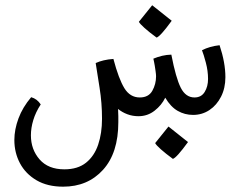

<svg xmlns="http://www.w3.org/2000/svg" viewBox="-20 -429 905 725"><path d="M218.3 275.9Q159.2 275.9 117.9 251.7Q76.7 227.5 55.4 187.5Q34.2 147.5 34.2 99.6Q34.2 60.1 49.8 18.1Q65.4 -23.9 97.7 -62Q120.1 -55.7 133.8 -34.7Q114.7 -5.4 105.7 24.4Q96.7 54.2 96.7 82Q96.7 135.3 129.4 172.9Q162.1 210.4 223.1 210.4Q273.4 210.4 304.7 185.5Q335.9 160.6 350.6 117.4Q365.2 74.2 365.2 19.5Q365.2 -40 356 -97.7Q346.7 -155.3 341.3 -190.9Q368.7 -203.6 408.2 -206.5Q428.2 -130.9 449.7 -95.9Q471.2 -61 507.8 -61Q541 -61 555.2 -86.2Q569.3 -111.3 569.3 -141.1Q569.3 -147.9 567.4 -160.9Q565.4 -173.8 564.5 -180.2Q563 -188.5 561.8 -194.8Q560.5 -201.2 559.1 -207.5Q575.7 -214.4 592.3 -218.3Q608.9 -222.2 627 -222.7Q644 -134.3 662.6 -97.7Q681.2 -61 714.4 -61Q740.2 -61 752.9 -81.8Q765.6 -102.5 765.6 -130.9Q765.6 -161.1 757.3 -192.4Q749 -223.6 742.7 -239.3Q771 -253.9 809.1 -258.3Q831.1 -192.4 831.1 -137.7Q831.1 -96.2 814.7 -64Q798.3 -31.7 770.8 -13.4Q743.2 4.9 709 4.9Q677.7 4.9 651.1 -10.3Q624.5 -25.4 604 -60.1Q590.3 -31.7 563.7 -11Q537.1 9.8 502.9 9.8Q480.5 9.8 460.9 2.4Q441.4 -4.9 425.8 -17.6Q426.8 -3.9 426.8 10Q426.8 23.9 426.8 32.2Q426.8 148.4 369.1 212.2Q311.5 275.9 218.3 275.9ZM632.8 170.9Q605.5 150.9 587.4 134.8Q569.3 118.7 565.9 111.3L616.2 48.8L689.9 107.4Q647 166.5 632.8 170.9ZM571.3 -287.1Q543.9 -307.1 525.9 -323.2Q507.8 -339.4 504.4 -346.7L554.7 -409.2L628.4 -350.6Q585.4 -291.5 571.3 -287.1Z"/></svg>

Font: Harmattan
Style: Regular
Weight: 400
Designer: George W. Nuss III and SIL International
Foundry: SIL International
Version: Version 4.000